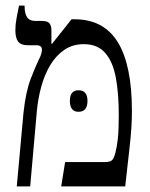

<svg xmlns="http://www.w3.org/2000/svg" viewBox="-20 -667 535 687"><path d="M40 0 64 -263Q72 -339 90.5 -386.5Q109 -434 119 -454Q126 -467 128 -475.5Q130 -484 130 -489Q130 -505 111 -505H81Q55 -505 45 -518Q35 -531 35 -559Q35 -579 39 -600.5Q43 -622 48 -647H68V-644Q68 -620 76.5 -606Q85 -592 108 -592H130Q151 -592 157.5 -583Q164 -574 164 -558V-511L166 -510L236 -598H247Q351 -598 401.5 -516Q452 -434 452 -270Q452 -240 450 -208.5Q448 -177 442.5 -129Q437 -81 428 0H199L213 -87H353Q373 -87 380.5 -93.5Q388 -100 393 -121Q398 -139 401.5 -169.5Q405 -200 405 -256Q405 -332 394.5 -389Q384 -446 356.5 -477.5Q329 -509 280 -509Q240 -509 210 -488.5Q180 -468 159.5 -433.5Q139 -399 127.5 -356.5Q116 -314 112 -271L88 0ZM230 -306Q230 -344 261 -344Q293 -344 293 -306Q293 -267 261 -267Q230 -267 230 -306Z"/></svg>

Font: Noto Serif Hebrew Condensed
Style: Regular
Weight: 400
Width: 3
Designer: Monotype Design Team
Foundry: Monotype Imaging Inc.
Version: Version 2.004; ttfautohint (v1.8.4.7-5d5b)